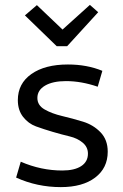

<svg xmlns="http://www.w3.org/2000/svg" viewBox="-20 -756 504 786"><path d="M212 -567 82 -693 131 -735 236 -635 348 -736 382 -706 255 -567ZM229 10Q132 10 46 -29L65 -94Q148 -58 235 -58Q285 -58 312.5 -76Q340 -94 340 -127Q340 -154 318.5 -172Q297 -190 265.5 -197.5Q234 -205 196.5 -216Q159 -227 127.5 -238.5Q96 -250 74.5 -277.5Q53 -305 53 -346Q53 -414 108.5 -453Q164 -492 258 -492Q336 -492 399 -466L380 -401Q313 -424 250 -424Q196 -424 164.5 -405.5Q133 -387 133 -355Q133 -325 162.5 -308Q192 -291 234.5 -281Q277 -271 319.5 -258Q362 -245 391.5 -214.5Q421 -184 421 -135Q421 -68 369.5 -29Q318 10 229 10Z"/></svg>

Font: Cantarell
Style: Regular
Weight: 400
Designer: Dave Crossland, Nikolaus Waxweiler, Florian Fecher, Jacques Le Bailly, Eben Sorkin, Alexei Vanyashin, Alexios Zavras, Em
Version: Version 0.303